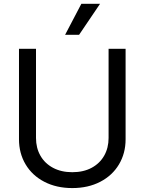

<svg xmlns="http://www.w3.org/2000/svg" viewBox="-20 -959 747 992"><path d="M628.9 -707V-239.3Q628.9 -167 594.7 -109.6Q560.5 -52.2 498 -19.8Q435.5 12.7 353.5 12.7Q271.5 12.7 209 -19.8Q146.5 -52.2 112.3 -109.6Q78.1 -167 78.1 -239.3V-707H166V-246.1Q166 -194.8 188.7 -154.8Q211.4 -114.7 253.9 -92Q296.4 -69.3 353.5 -69.3Q411.1 -69.3 453.4 -92Q495.6 -114.7 518.3 -154.8Q541 -194.8 541 -246.1V-707ZM400.4 -939.5H497.1L388.7 -779.3H316.4Z"/></svg>

Font: Pretendard
Style: Regular
Weight: 400
Designer: Base glyphs from Inter by Rasmus Andersson; Hangeul glyphs from Noto Sans CJK(Source Han Sans) by Jang Soo-young and Kan
Foundry: Kil Hyung-jin
Version: Version 1.309